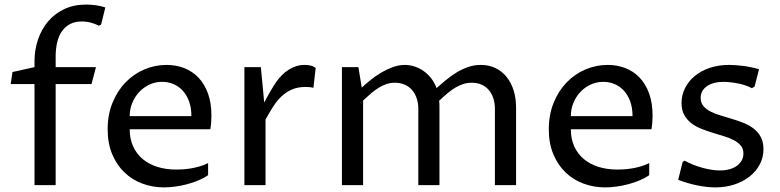

<svg xmlns="http://www.w3.org/2000/svg" viewBox="-20 -812 3422 842"><path d="M131.3 -443.4H26.9L34.7 -496.1L131.3 -517.6V-543Q131.3 -593.3 146.7 -638.7Q162.1 -684.1 190.9 -718Q219.7 -752 261.7 -772Q303.7 -792 357.4 -792Q377.4 -792 399.4 -789.1Q421.4 -786.1 441.9 -779.3L423.3 -704.1L413.6 -699.2Q397.5 -707.5 378.7 -712.6Q359.9 -717.8 338.4 -717.8Q307.6 -717.8 285.9 -705.8Q264.2 -693.8 250.5 -673.3Q236.8 -652.8 230.5 -625Q224.1 -597.2 224.1 -565.4V-517.6H400.9L381.3 -443.4H224.1V0H131.3Z M892.6 -43.9Q874 -30.8 849.9 -20.8Q825.7 -10.7 799.8 -3.9Q773.9 2.9 747.8 6.3Q721.7 9.8 699.2 9.8Q649.4 9.8 604.5 -6.8Q559.6 -23.4 525.9 -55.7Q492.2 -87.9 472.2 -135.5Q452.1 -183.1 452.1 -245.1Q452.1 -309.1 473.4 -361.3Q494.6 -413.6 530.3 -450.4Q565.9 -487.3 612.5 -507.3Q659.2 -527.3 710.4 -527.3Q752 -527.3 787.8 -513.4Q823.7 -499.5 850.3 -471.7Q877 -443.8 892.1 -402.1Q907.2 -360.4 907.2 -304.7Q907.2 -293.5 906.2 -277.8Q905.3 -262.2 902.3 -245.1H548.8Q548.8 -203.1 563.7 -170.2Q578.6 -137.2 605.7 -114.5Q632.8 -91.8 670.4 -80.1Q708 -68.4 753.4 -68.4Q764.6 -68.4 780.8 -69.3Q796.9 -70.3 815.4 -73.2Q834 -76.2 854 -81.8Q874 -87.4 892.6 -96.7ZM819.3 -302.7Q819.3 -339.4 809.1 -367.4Q798.8 -395.5 781.2 -414.6Q763.7 -433.6 740.5 -443.4Q717.3 -453.1 690.9 -453.1Q661.6 -453.1 635.7 -441.2Q609.9 -429.2 590.6 -408.7Q571.3 -388.2 560.1 -360.8Q548.8 -333.5 548.8 -302.7Z M1051.8 -517.6H1124L1138.7 -362.3Q1145 -374.5 1152.1 -387.5Q1159.2 -400.4 1166.3 -412.6Q1173.3 -424.8 1180.2 -435.5Q1187 -446.3 1192.4 -454.1Q1203.1 -469.2 1216.6 -482.7Q1230 -496.1 1245.6 -506.1Q1261.2 -516.1 1278.8 -521.7Q1296.4 -527.3 1316.4 -527.3Q1330.6 -527.3 1343.3 -524.2Q1356 -521 1364.3 -513.7L1354.5 -426.8Q1345.7 -429.2 1337.2 -429.9Q1328.6 -430.7 1320.3 -430.7Q1285.6 -430.7 1260 -419.4Q1234.4 -408.2 1214.1 -388.9Q1193.8 -369.6 1177.5 -343.8Q1161.1 -317.9 1144.5 -288.1V0H1051.8Z M1479.5 -517.6H1551.8L1566.4 -427.7Q1583 -443.4 1604.7 -460.9Q1626.5 -478.5 1651.1 -493.2Q1675.8 -507.8 1702.4 -517.6Q1729 -527.3 1755.9 -527.3Q1777.8 -527.3 1799.3 -520Q1820.8 -512.7 1839.1 -499.5Q1857.4 -486.3 1871.8 -467.5Q1886.2 -448.7 1894.5 -425.8Q1912.6 -441.9 1934.1 -459.7Q1955.6 -477.5 1979.7 -492.7Q2003.9 -507.8 2031.2 -517.6Q2058.6 -527.3 2088.9 -527.3Q2124.5 -527.3 2153.1 -513.4Q2181.6 -499.5 2201.7 -474.6Q2221.7 -449.7 2232.4 -415.8Q2243.2 -381.8 2243.2 -341.8V0H2150.4V-334Q2150.4 -360.4 2143.3 -381.6Q2136.2 -402.8 2123 -418Q2109.9 -433.1 2091.1 -441.2Q2072.3 -449.2 2048.8 -449.2Q2028.8 -449.2 2011 -443.4Q1993.2 -437.5 1975.8 -427Q1958.5 -416.5 1941.2 -401.9Q1923.8 -387.2 1905.8 -370.1Q1906.7 -363.3 1907 -356.7Q1907.2 -350.1 1907.2 -341.8V0H1814.5V-334Q1814.5 -360.4 1807.1 -381.6Q1799.8 -402.8 1786.4 -418Q1772.9 -433.1 1753.9 -441.2Q1734.9 -449.2 1711.9 -449.2Q1692.4 -449.2 1674.8 -443.4Q1657.2 -437.5 1640.4 -427Q1623.5 -416.5 1606.7 -402.1Q1589.8 -387.7 1572.3 -371.1V0H1479.5Z M2827.1 -43.9Q2808.6 -30.8 2784.4 -20.8Q2760.3 -10.7 2734.4 -3.9Q2708.5 2.9 2682.4 6.3Q2656.2 9.8 2633.8 9.8Q2584 9.8 2539.1 -6.8Q2494.1 -23.4 2460.4 -55.7Q2426.8 -87.9 2406.7 -135.5Q2386.7 -183.1 2386.7 -245.1Q2386.7 -309.1 2408 -361.3Q2429.2 -413.6 2464.8 -450.4Q2500.5 -487.3 2547.1 -507.3Q2593.8 -527.3 2645 -527.3Q2686.5 -527.3 2722.4 -513.4Q2758.3 -499.5 2784.9 -471.7Q2811.5 -443.8 2826.7 -402.1Q2841.8 -360.4 2841.8 -304.7Q2841.8 -293.5 2840.8 -277.8Q2839.8 -262.2 2836.9 -245.1H2483.4Q2483.4 -203.1 2498.3 -170.2Q2513.2 -137.2 2540.3 -114.5Q2567.4 -91.8 2605 -80.1Q2642.6 -68.4 2688 -68.4Q2699.2 -68.4 2715.3 -69.3Q2731.4 -70.3 2750 -73.2Q2768.6 -76.2 2788.6 -81.8Q2808.6 -87.4 2827.1 -96.7ZM2753.9 -302.7Q2753.9 -339.4 2743.7 -367.4Q2733.4 -395.5 2715.8 -414.6Q2698.2 -433.6 2675 -443.4Q2651.9 -453.1 2625.5 -453.1Q2596.2 -453.1 2570.3 -441.2Q2544.4 -429.2 2525.1 -408.7Q2505.9 -388.2 2494.6 -360.8Q2483.4 -333.5 2483.4 -302.7Z M2973.6 -101.6 2982.4 -107.4Q3001 -97.2 3021.5 -89.1Q3042 -81.1 3062 -75.7Q3082 -70.3 3101.3 -67.4Q3120.6 -64.5 3137.2 -64.5Q3160.2 -64.5 3179.2 -69.8Q3198.2 -75.2 3211.7 -85Q3225.1 -94.7 3232.7 -108.4Q3240.2 -122.1 3240.2 -138.7Q3240.2 -159.7 3228.5 -173.6Q3216.8 -187.5 3197.8 -197.5Q3178.7 -207.5 3154.3 -214.8Q3129.9 -222.2 3104.5 -230Q3079.1 -237.8 3054.7 -247.6Q3030.3 -257.3 3011.2 -272.2Q2992.2 -287.1 2980.5 -308.3Q2968.8 -329.6 2968.8 -360.4Q2968.8 -394.5 2983.9 -425Q2999 -455.6 3026.4 -478.3Q3053.7 -501 3092 -514.2Q3130.4 -527.3 3177.2 -527.3Q3188.5 -527.3 3204.1 -526.4Q3219.7 -525.4 3237.3 -523.2Q3254.9 -521 3273.2 -517.3Q3291.5 -513.7 3308.6 -508.3L3289.1 -432.1L3277.3 -425.3Q3263.7 -432.6 3247.3 -438Q3231 -443.4 3214.1 -446.5Q3197.3 -449.7 3181.2 -451.4Q3165 -453.1 3152.8 -453.1Q3130.4 -453.1 3112.1 -448.2Q3093.8 -443.4 3080.6 -434.3Q3067.4 -425.3 3060.1 -412.4Q3052.7 -399.4 3052.7 -382.8Q3052.7 -361.3 3064.5 -347.2Q3076.2 -333 3095.7 -323Q3115.2 -313 3139.9 -305.7Q3164.6 -298.3 3190.4 -290.5Q3216.3 -282.7 3241 -272.9Q3265.6 -263.2 3285.2 -248Q3304.7 -232.9 3316.4 -211.2Q3328.1 -189.5 3328.1 -158.2Q3328.1 -121.6 3311.8 -90.8Q3295.4 -60.1 3266.8 -37.6Q3238.3 -15.1 3200 -2.7Q3161.6 9.8 3117.7 9.8Q3080.1 9.8 3037.4 1Q2994.6 -7.8 2954.1 -23.4Z"/></svg>

Font: Proza Libre
Style: Regular
Weight: 400
Designer: Jasper de Waard
Foundry: Jasper de Waard
Version: Version 1.001; ttfautohint (v1.4.1.8-43bc)